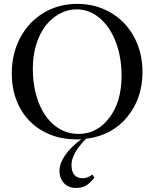

<svg xmlns="http://www.w3.org/2000/svg" viewBox="-20 -696 785 977"><path d="M369.6 13.2Q272 13.2 196.8 -29.5Q121.6 -72.3 80.8 -148.4Q40 -224.6 40 -322.3Q40 -422.9 82.8 -503.7Q125.5 -584.5 201.7 -630.4Q277.8 -676.3 373 -676.3Q466.8 -676.3 542.7 -632.1Q618.7 -587.9 661.9 -508.5Q705.1 -429.2 705.1 -330.1Q705.1 -194.8 627 -100.3Q548.8 -5.9 417.5 10.3Q343.8 85 343.8 143.6Q343.8 210.9 401.9 210.9Q426.8 210.9 449.7 191.9L460.4 208Q437.5 236.8 417.2 248.5Q397 260.3 366.2 260.3Q328.1 260.3 305.4 235.8Q282.7 211.4 282.7 173.8Q282.7 135.3 311.8 93.3Q340.8 51.3 393.6 12.7Q385.7 13.2 369.6 13.2ZM379.4 -14.6Q474.1 -14.6 536.4 -96.7Q598.6 -178.7 598.6 -310.1Q598.6 -406.7 568.4 -484.4Q538.1 -562 485.8 -605.2Q433.6 -648.4 369.6 -648.4Q324.7 -648.4 284.2 -626.7Q243.7 -605 213.1 -566.4Q182.6 -527.8 164.8 -471.2Q147 -414.6 147 -348.1Q147 -251 176.5 -174.8Q206.1 -98.6 259 -56.6Q312 -14.6 379.4 -14.6Z"/></svg>

Font: Elstob
Style: Regular
Weight: 400
Designer: Peter S. Baker
Version: Version 1.015